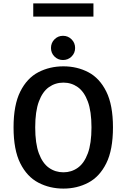

<svg xmlns="http://www.w3.org/2000/svg" viewBox="-20 -1095 750 1126"><path d="M352 11Q271.5 11 205 -23.8Q138.5 -58.5 99 -137.2Q59.5 -216 59.5 -348Q59.5 -479.5 99 -558.2Q138.5 -637 205 -671.5Q271.5 -706 352 -706Q432 -706 498 -671.5Q564 -637 603.2 -558.2Q642.5 -479.5 642.5 -348Q642.5 -216 603.2 -137.2Q564 -58.5 498 -23.8Q432 11 352 11ZM352 -84.5Q399 -84.5 436.2 -111Q473.5 -137.5 495 -195.5Q516.5 -253.5 516.5 -348Q516.5 -442 495 -499.8Q473.5 -557.5 436.2 -584Q399 -610.5 352 -610.5Q304.5 -610.5 267 -584Q229.5 -557.5 208 -499.8Q186.5 -442 186.5 -348Q186.5 -253.5 208 -195.5Q229.5 -137.5 267 -111Q304.5 -84.5 352 -84.5ZM349.5 -743Q320 -743 299.5 -763.5Q279 -784 279 -813.5Q279 -843.5 299.5 -864.2Q320 -885 349.5 -885Q379 -885 399.8 -864.2Q420.5 -843.5 420.5 -813.5Q420.5 -784 399.8 -763.5Q379 -743 349.5 -743ZM175 -1075H528V-997.5H175Z"/></svg>

Font: League Mono Medium
Style: Regular
Weight: 500
Width: 6
Designer: Tyler Finck
Foundry: The League of Moveable Type / Tyler Finck
Version: Version 2.300;RELEASE